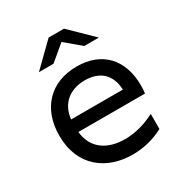

<svg xmlns="http://www.w3.org/2000/svg" viewBox="-173 -863 938 993"><g transform="rotate(-30 296.0 -366.0)"><path d="M334 5C398 5 461 -10 519 -41V-131C458 -99 396 -84 340 -84C234 -84 158 -135 148 -237H546C548 -253 549 -269 549 -284C549 -435 464 -535 309 -535C152 -535 53 -431 53 -269C53 -86 180 5 334 5ZM457 -312H148C157 -402 221 -452 310 -452C396 -452 453 -406 457 -312ZM126 -607H213L305 -684L397 -607H484L351 -737H259Z"/></g></svg>

Font: Chess Sans Medium
Style: Regular
Weight: 500
Designer: Wolf Bōese
Foundry: Wolf Bōese
Version: Version 7.223;Glyphs 3.3 (3306)